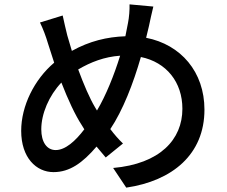

<svg xmlns="http://www.w3.org/2000/svg" viewBox="-20 -809 1040 879"><path d="M530 -554C502 -464 465 -372 424 -303L415 -318C391 -358 363 -423 338 -491C396 -525 458 -549 530 -554ZM267 -738 163 -706C178 -675 190 -643 200 -609L228 -522C137 -445 77 -324 77 -210C77 -87 146 -21 225 -21C299 -21 358 -63 422 -138L464 -88L543 -152C523 -171 503 -194 485 -218C542 -303 590 -426 625 -548C742 -524 815 -433 815 -311C815 -170 712 -59 498 -40L558 50C769 19 916 -102 916 -307C916 -480 808 -605 649 -636L662 -690C667 -712 675 -753 682 -779L573 -789C574 -766 571 -728 566 -704L554 -643C470 -640 390 -621 309 -576L288 -647C281 -676 273 -709 267 -738ZM366 -217C325 -163 279 -122 235 -122C194 -122 169 -159 169 -217C169 -288 204 -371 261 -431C291 -354 324 -282 355 -235Z"/></svg>

Font: Noto Sans TC Medium
Style: Regular
Weight: 500
Designer: Ryoko NISHIZUKA 西塚涼子 (kana, bopomofo & ideographs); Paul D. Hunt (Latin, Greek & Cyrillic); Sandoll Communications 산돌커뮤니
Foundry: Adobe
Version: Version 2.004;hotconv 1.0.118;makeotfexe 2.5.65603